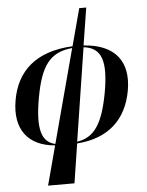

<svg xmlns="http://www.w3.org/2000/svg" viewBox="-64 -811 840 1094"><g transform="rotate(-5 356.5 -264.0)"><path d="M166 232H317L352 7C533 -6 637 -105 666 -269C694 -430 619 -534 437 -546L471 -760H431L374 -547C162 -537 52 -432 24 -269C-5 -104 73 -5 226 7ZM157 -269C189 -448 240 -525 371 -537L228 -1C150 -18 126 -94 157 -269ZM534 -269C502 -95 454 -18 353 -3L436 -536C540 -524 565 -445 534 -269Z"/></g></svg>

Font: Noto Serif Display Condensed
Style: Bold Italic
Weight: 700
Width: 3
Italic angle: -12°
Designer: Monotype Design Team
Foundry: Monotype Imaging Inc.
Version: Version 2.009